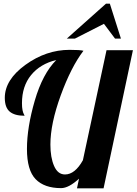

<svg xmlns="http://www.w3.org/2000/svg" viewBox="-20 -1020 740 1040"><path d="M557 -748H700L541 0H397L408 -52Q352 -1 311 -1Q220 -1 173 -49.5Q126 -98 126 -213Q126 -330 168.5 -475.5Q211 -621 285 -695Q198 -674 148.5 -613.5Q99 -553 99 -461Q99 -438 102 -423.5Q105 -409 109 -402Q113 -395 113 -393Q59 -393 32.5 -415.5Q6 -438 6 -490Q6 -588 118 -669Q230 -750 357 -750Q414 -750 432 -745Q365 -657 309 -503.5Q253 -350 253 -237Q253 -167 273 -121Q293 -75 332 -75Q386 -75 429 -152ZM635 -811H603L543 -891L386 -811H342L554 -1000H575Z"/></svg>

Font: Lobster 1.3
Style: Regular
Weight: 400
Designer: Pablo Impallari
Foundry: Pablo Impallari. www.impallari.com
Version: Version 1.003 2010